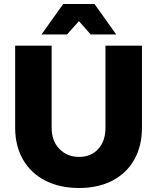

<svg xmlns="http://www.w3.org/2000/svg" viewBox="-20 -930 789 963"><path d="M377 -143Q436 -143 472.5 -182.5Q509 -222 509 -289V-701H692V-289Q692 -198 653.5 -129.5Q615 -61 543.5 -24Q472 13 376 13Q280 13 207.5 -24Q135 -61 95.5 -129.5Q56 -198 56 -289V-701H239V-289Q239 -223 278 -183Q317 -143 377 -143ZM563 -757H435L376 -824L316 -757H188L297 -910H454Z"/></svg>

Font: Montserrat arm2
Style: Bold
Weight: 700
Designer: Julieta Ulanovsky
Foundry: Julieta Ulanovsky
Version: Version 6.000